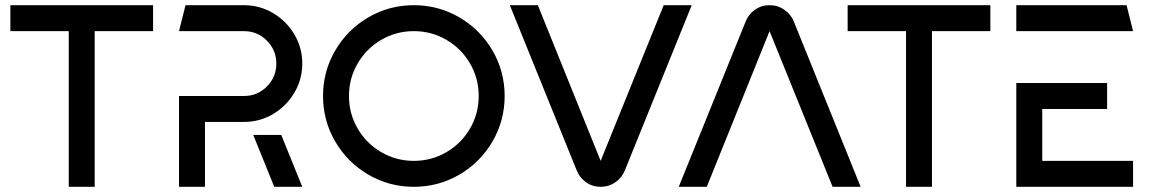

<svg xmlns="http://www.w3.org/2000/svg" viewBox="-20 -720 4467 740"><path d="M570 -600H345V0H245V-600H20V-700H570Z M1145 -475Q1145 -414 1114.5 -362.5Q1084 -311 1032.5 -280.5Q981 -250 920 -250H770V0H670V-350H920Q972 -350 1008.5 -386.5Q1045 -423 1045 -475Q1045 -527 1008.5 -563.5Q972 -600 920 -600H670L695 -700H920Q981 -700 1032.5 -669.5Q1084 -639 1114.5 -587.5Q1145 -536 1145 -475ZM1064 -200 1145 0H1037L956 -200Z M1575 -700Q1670 -700 1750.5 -653Q1831 -606 1878 -525.5Q1925 -445 1925 -350Q1925 -255 1878 -174.5Q1831 -94 1750.5 -47Q1670 0 1575 0Q1480 0 1399.5 -47Q1319 -94 1272 -174.5Q1225 -255 1225 -350Q1225 -445 1272 -525.5Q1319 -606 1399.5 -653Q1480 -700 1575 -700ZM1575 -100Q1643 -100 1700.5 -133.5Q1758 -167 1791.5 -224.5Q1825 -282 1825 -350Q1825 -418 1791.5 -475.5Q1758 -533 1700.5 -566.5Q1643 -600 1575 -600Q1507 -600 1449.5 -566.5Q1392 -533 1358.5 -475.5Q1325 -418 1325 -350Q1325 -282 1358.5 -224.5Q1392 -167 1449.5 -133.5Q1507 -100 1575 -100Z M2053 -700 2295 -100 2538 -700H2646L2389 -65Q2378 -36 2352.5 -18Q2327 0 2295 0Q2263 0 2238 -18Q2213 -36 2202 -65L1945 -700Z M2853 -635Q2864 -664 2889 -682Q2914 -700 2946 -700Q2978 -700 3003.5 -682Q3029 -664 3040 -636L3297 0H3189L2946 -600L2704 0H2596Z M3797 -600H3572V0H3472V-600H3247V-700H3797Z M4247 -400V-300H3997V-100H4347V0H3897V-400ZM3897 -700H4322L4347 -600H3897Z"/></svg>

Font: SB Skate blade
Style: Regular
Weight: 400
Designer: Valerio Brotto (Silverblur_type)
Version: Version 1.003